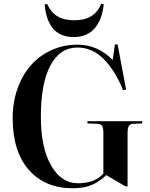

<svg xmlns="http://www.w3.org/2000/svg" viewBox="-20 -980 791 1014"><path d="M369.1 -784.2Q231.4 -784.2 215.8 -956.1L229 -959Q250 -913.6 284.2 -893.3Q318.4 -873 374 -873Q480 -873 514.2 -960L527.8 -958Q520 -877.4 480.2 -830.8Q440.4 -784.2 369.1 -784.2ZM362.8 14.2Q218.3 14.2 132.6 -82.5Q46.9 -179.2 46.9 -356.9Q46.9 -440.4 72.8 -512.7Q98.6 -585 143.6 -635.7Q188.5 -686.5 252.2 -715.3Q315.9 -744.1 389.2 -744.1Q496.1 -744.1 575.2 -663.1L586.9 -745.1H601.1L646 -506.8L629.9 -503.9Q588.9 -606.4 528.1 -667.7Q467.3 -729 389.2 -729Q296.9 -729 246.3 -634.5Q195.8 -540 195.8 -363.8Q195.8 -199.2 250 -105.7Q304.2 -12.2 391.1 -12.2Q481.4 -12.2 525.9 -63V-277.8Q525.9 -305.2 519.3 -315.4Q512.7 -325.7 493.2 -326.2L441.9 -328.1V-339.8H731V-328.1L685.1 -326.2Q666.5 -325.7 660.2 -314.7Q653.8 -303.7 653.8 -274.9V3.9H642.1L541 -55.2Q504.4 -20 463.6 -2.9Q422.9 14.2 362.8 14.2Z"/></svg>

Font: Display Semibold
Style: Regular
Weight: 600
Designer: Latin by Veronika Burian and Jose Scaglione. Greek by Irene Vlachou. Cyrillic by Vera Evstafieva.
Foundry: TypeTogether
Version: Version 3.002